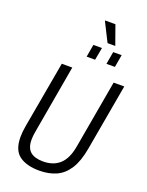

<svg xmlns="http://www.w3.org/2000/svg" viewBox="-189 -1136 950 1239"><g transform="rotate(20 286.0 -516.0)"><path d="M241 12Q154 12 104 -24.5Q54 -61 54 -152Q54 -169 56 -189.5Q58 -210 62 -231L143 -686H215L133 -217Q130 -203 128.5 -187.5Q127 -172 127 -159Q127 -103 156.5 -77.5Q186 -52 244 -52Q315 -52 358 -91.5Q401 -131 416 -215L499 -686H572L491 -228Q475 -138 441 -85.5Q407 -33 357 -10.5Q307 12 241 12ZM278 -784 293 -870H352L336 -784ZM414 -784 429 -870H487L472 -784ZM375 -912 310 -1041 311 -1044H381L428 -912Z"/></g></svg>

Font: Archivo Condensed Light
Style: Italic
Weight: 300
Width: 3
Italic angle: -10°
Designer: Hector Gatti
Foundry: Omnibus-Type
Version: Version 2.001